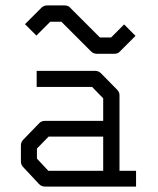

<svg xmlns="http://www.w3.org/2000/svg" viewBox="-20 -737 580 707"><path d="M360 -108V-234H159L116 -190V-153L158 -108ZM420 -108H481V-50H145Q133 -50 124 -59L66 -121Q57 -130 57 -142V-202Q57 -214 66 -223L125 -284Q133 -292 146 -292H360V-375L319 -417H115V-476H331Q343 -476 352 -467L411 -407Q420 -398 420 -387ZM93 -627 72 -648 132 -708Q141 -717 153 -717H218Q232 -717 239 -708L348 -599H389L437 -647L458 -626L479 -605L422 -548Q415 -539 401 -539H336Q324 -539 315 -548L206 -657H165L114 -606Z"/></svg>

Font: 3270 Nerd Font
Style: Regular
Weight: 400
Monospace: yes
Version: Version 3.0.1;Nerd Fonts 3.3.0